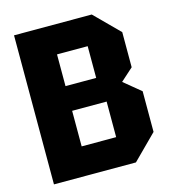

<svg xmlns="http://www.w3.org/2000/svg" viewBox="-105 -786 775 871"><g transform="rotate(-15 282.0 -350.0)"><path d="M207 -417H351V-566H207ZM207 -134H369V-301H207ZM519 -587V-422L460 -369L539 -304V-113L426 0H41V-700H406Z"/></g></svg>

Font: Tektur SemiCondensed
Style: Bold
Weight: 700
Width: 4
Designer: Adam Jagosz
Foundry: Adam Jagosz
Version: Version 1.005;gftools[0.9.30]